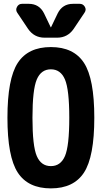

<svg xmlns="http://www.w3.org/2000/svg" viewBox="-20 -990 540 1019"><path d="M367.2 -969.7H403.3Q420.9 -969.7 430.2 -954.1Q439.5 -938.5 428.7 -922.9L371.1 -836.9Q338.9 -790 283.2 -790H216.8Q161.1 -790 128.9 -836.9L71.3 -922.9Q61.5 -937.5 70.3 -953.6Q79.1 -969.7 96.7 -969.7H132.8Q188.5 -969.7 213.9 -918.9L249 -845.7Q249 -844.7 250 -844.7Q251 -844.7 251 -845.7L286.1 -918.9Q311.5 -969.7 367.2 -969.7ZM175.3 -161.6Q198.2 -108.4 250 -108.4Q301.8 -108.4 324.7 -161.6Q347.7 -214.8 347.7 -364.7Q347.7 -514.6 324.7 -568.4Q301.8 -622.1 250 -622.1Q198.2 -622.1 175.3 -568.4Q152.3 -514.6 152.3 -364.7Q152.3 -214.8 175.3 -161.6ZM74.2 -656.2Q128.9 -740.2 250 -740.2Q371.1 -740.2 425.8 -656.2Q480.5 -572.3 480.5 -365.2Q480.5 -158.2 425.8 -74.2Q371.1 9.8 250 9.8Q128.9 9.8 74.2 -74.2Q19.5 -158.2 19.5 -365.2Q19.5 -572.3 74.2 -656.2Z"/></svg>

Font: Rounded Mgen+ 2m bold
Style: Bold
Weight: 700
Designer: [Source Han Sans]
Ryoko NISHIZUKA  (kana & ideographs); Paul D. Hunt (Latin, Greek & Cyrillic); Wenlong ZHANG  (bopomofo
Version: Version 1.059.20150602